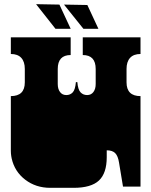

<svg xmlns="http://www.w3.org/2000/svg" viewBox="-20 -895 723 921"><path d="M36 -135Q35 -140 34 -146Q33 -152 32.5 -158.5Q32 -165 32 -171V-172Q32 -185 32 -191Q32 -197 32 -209V-260Q32 -269 32 -273.5Q32 -278 32 -282.5Q32 -287 32 -296V-297Q32 -310 32 -316Q32 -322 32 -334V-434Q99 -434 99 -500V-564Q99 -599 82 -617.5Q65 -636 32 -636V-716H319V-631Q257 -631 257 -564V-492Q257 -468 268 -453.5Q279 -439 298 -439Q317 -439 329 -452Q341 -465 344 -501H351Q354 -465 366.5 -452Q379 -439 398 -439Q417 -439 428 -453.5Q439 -468 439 -492V-564Q439 -631 377 -631V-716H654V-636Q621 -636 604 -617.5Q587 -599 587 -564V-500Q587 -434 654 -434V-334Q654 -321 654 -315Q654 -309 654 -297V-296Q654 -287 654 -282.5Q654 -278 654 -273.5Q654 -269 654 -260V0H570L551 -115Q546 -147 532.5 -160.5Q519 -174 492 -174V-141Q492 -64 454.5 -29Q417 6 333 6H221Q152 6 101 -33Q50 -72 36 -135ZM153 -875 265 -873 319 -757H246ZM287 -873 399 -871 452 -757H380Z"/></svg>

Font: Danfo
Style: Regular
Weight: 400
Version: Version 1.000;Glyphs 3.2 (3236)